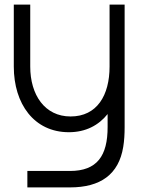

<svg xmlns="http://www.w3.org/2000/svg" viewBox="-20 -560 632 835"><path d="M40 -270.5C40 -108.5 128 15 279.5 15C352.5 15 409 -15 448 -64V-8.5C448.5 118.5 401.5 183.5 284.5 183.5H99V255H284.5C416.5 255 496.5 199 516 78.5C520.5 51 522 23.5 522 -7.5V-540H456.5V-270.5C456.5 -145.5 402 -53.5 287 -53.5C174.5 -53.5 111.5 -147.5 111.5 -270.5V-540H40Z"/></svg>

Font: Eudonet
Style: Regular
Weight: 400
Designer: Mikhail Sharanda
Foundry: Mikhail Sharanda
Version: Version 4.503;Glyphs 3.1.2 (3151)